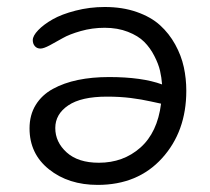

<svg xmlns="http://www.w3.org/2000/svg" viewBox="-20 -516 598 546"><path d="M257.8 9.8Q174.8 9.8 119.4 -34.4Q64 -78.6 64 -150.9Q64 -189 81.5 -217.5Q99.1 -246.1 130.4 -263.2Q161.6 -280.3 201.7 -288.6Q241.7 -296.9 290 -296.9Q383.8 -296.9 440.9 -275.9Q439.5 -295.4 435.1 -314.7Q430.7 -334 418.9 -356.9Q407.2 -379.9 390.1 -397Q373 -414.1 343.8 -425.5Q314.5 -437 277.8 -437Q242.2 -437 209.7 -427.7Q177.2 -418.5 158.2 -407.5Q139.2 -396.5 121.6 -387.2Q104 -377.9 95.2 -377.9Q85 -377.9 79.1 -384.8Q73.2 -391.6 73.2 -401.9Q73.2 -414.1 88.6 -430.2Q104 -446.3 129.6 -460.9Q155.3 -475.6 195.1 -485.8Q234.9 -496.1 277.8 -496.1Q328.6 -496.1 368.9 -481.9Q409.2 -467.8 435.1 -444.3Q460.9 -420.9 478.3 -389.4Q495.6 -357.9 502.7 -325.2Q509.8 -292.5 509.8 -257.8Q509.8 -142.1 440.9 -66.2Q372.1 9.8 257.8 9.8ZM137.2 -151.9Q137.2 -111.8 169.7 -82.5Q202.1 -53.2 261.2 -53.2Q330.6 -53.2 379.2 -96.2Q427.7 -139.2 438 -221.2Q435.1 -221.7 408.9 -227.5Q382.8 -233.4 352.1 -237.3Q321.3 -241.2 284.2 -241.2Q210.9 -241.2 174.1 -216.3Q137.2 -191.4 137.2 -151.9Z"/></svg>

Font: Shantell Sans Normal
Style: Regular
Weight: 300
Designer: Stephen Nixon, Anya Danilova, Shantell Martin
Foundry: Arrow Type
Version: Version 1.006;[559af2be0]